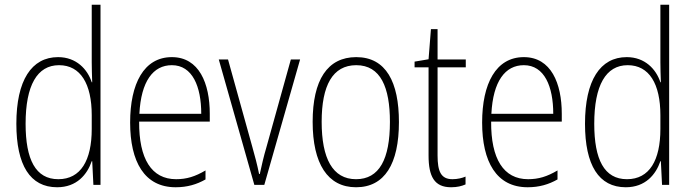

<svg xmlns="http://www.w3.org/2000/svg" viewBox="-20 -780 2918 810"><path d="M221 10C304 10 348 -44 367 -100H369L374 0H404V-760H367V-517C367 -491 368 -463 369 -433H367C349 -488 302 -539 225 -539C113 -539 49 -441 49 -258C49 -83 107 10 221 10ZM226 -24C130 -24 88 -107 88 -258C88 -420 137 -505 229 -505C320 -505 367 -426 367 -294V-236C367 -104 321 -24 226 -24Z M705 -539C587 -539 529 -427 529 -263C529 -98 589 10 721 10C770 10 810 -2 847 -23V-61C803 -35 767 -24 723 -24C619 -24 566 -110 567 -267H865V-300C865 -428 820 -539 705 -539ZM705 -505C792 -505 829 -415 829 -300H568C575 -437 626 -505 705 -505Z M1053 0H1095L1246 -529H1207L1104 -159C1092 -119 1084 -82 1076 -46H1073C1065 -86 1055 -123 1044 -162L942 -529H903Z M1663 -265C1663 -433 1609 -539 1483 -539C1361 -539 1299 -442 1299 -266C1299 -90 1362 10 1482 10C1603 10 1663 -89 1663 -265ZM1337 -266C1337 -419 1383 -505 1483 -505C1586 -505 1625 -411 1625 -266C1625 -108 1580 -24 1482 -24C1383 -24 1337 -112 1337 -266Z M1889 -24C1840 -24 1826 -57 1826 -124V-496H1945V-529H1826V-657H1798L1788 -530L1729 -520V-496H1788V-124C1788 -36 1812 10 1883 10C1909 10 1928 5 1944 -2V-35C1930 -29 1910 -24 1889 -24Z M2190 -539C2072 -539 2014 -427 2014 -263C2014 -98 2074 10 2206 10C2255 10 2295 -2 2332 -23V-61C2288 -35 2252 -24 2208 -24C2104 -24 2051 -110 2052 -267H2350V-300C2350 -428 2305 -539 2190 -539ZM2190 -505C2277 -505 2314 -415 2314 -300H2053C2060 -437 2111 -505 2190 -505Z M2620 10C2703 10 2747 -44 2766 -100H2768L2773 0H2803V-760H2766V-517C2766 -491 2767 -463 2768 -433H2766C2748 -488 2701 -539 2624 -539C2512 -539 2448 -441 2448 -258C2448 -83 2506 10 2620 10ZM2625 -24C2529 -24 2487 -107 2487 -258C2487 -420 2536 -505 2628 -505C2719 -505 2766 -426 2766 -294V-236C2766 -104 2720 -24 2625 -24Z"/></svg>

Font: Noto Sans Arabic UI Cn XLt
Style: Regular
Weight: 200
Width: 3
Designer: Monotype Design Team, Nadine Chahine and Nizar Qandah
Foundry: Monotype Imaging Inc.
Version: Version 2.010